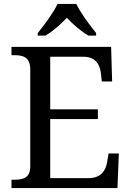

<svg xmlns="http://www.w3.org/2000/svg" viewBox="-20 -951 663 971"><path d="M171 -784V-771H210C248 -793 288 -829 318 -861C348 -829 389 -793 427 -771H466V-784C435 -822 387 -886 366 -931H271C250 -886 202 -822 171 -784ZM38 0H574L581 -175H529L522 -132C515 -88 490 -50 427 -50H234V-349H475V-398H234V-664H402C462 -664 485 -626 490 -582L495 -539H547L542 -714H38V-672H51C96 -672 133 -663 133 -600V-109C133 -50 95 -42 51 -42H38Z"/></svg>

Font: Noto Serif Devanagari
Style: Regular
Weight: 400
Designer: Universal Thirst, Indian Type Foundry and the Monotype Design Team
Foundry: Monotype Imaging Inc.
Version: Version 2.004